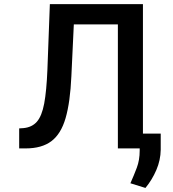

<svg xmlns="http://www.w3.org/2000/svg" viewBox="-20 -732 851 947"><path d="M225.9 -711.6H685V0H561.4V-611.5H344.1L332 -355.8Q326.3 -228 303.6 -149.7Q280.9 -71.4 233.5 -35.7Q186.1 0 106.5 0H74.6V-98.7L95.5 -100.1Q137.8 -104 162.1 -131.9Q186.4 -159.8 198 -221.4Q209.5 -283 213.8 -387.8ZM772.7 -73.2V6.4Q772 57.9 751.1 106.5Q730.1 155.2 697.4 195L623.2 171.9Q640.6 132.8 654.8 95.2Q669 57.5 669 11V-73.2Z"/></svg>

Font: Interface Medium
Style: Regular
Weight: 500
Designer: Rasmus Andersson
Foundry: rsms
Version: Version 1.8